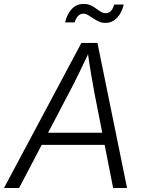

<svg xmlns="http://www.w3.org/2000/svg" viewBox="-41 -943 726 963"><path d="M-21 0 367.2 -727.5H447.8L596.2 0H526.4L432.6 -476.6Q425.8 -514.2 416.5 -567.9Q407.2 -621.6 397 -695.8H412.6Q378.4 -623.5 352.3 -570.1Q326.2 -516.6 304.7 -476.6L54.7 0ZM139.6 -216.3 149.9 -277.3H516.6L506.8 -216.3ZM488.3 -828.1Q469.7 -828.1 454.3 -835.2Q439 -842.3 425.8 -851.3Q412.6 -860.4 400.9 -867.4Q389.2 -874.5 377.4 -874.5Q360.4 -874.5 349.1 -861.3Q337.9 -848.1 334 -830.6H285.6Q294.4 -871.1 318.4 -897.2Q342.3 -923.3 378.4 -923.3Q398.9 -923.3 413.8 -916.3Q428.7 -909.2 440.9 -900.1Q453.1 -891.1 464.6 -884Q476.1 -877 489.3 -877Q504.4 -877 514.6 -887.2Q524.9 -897.5 532.2 -920.4H579.6Q569.8 -877.9 545.4 -853Q521 -828.1 488.3 -828.1Z"/></svg>

Font: Inter 18pt Light
Style: Italic
Weight: 300
Italic angle: -9.3988°
Designer: Rasmus Andersson
Foundry: rsms
Version: Version 4.001;git-66647c0bb